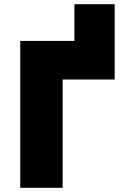

<svg xmlns="http://www.w3.org/2000/svg" viewBox="-20 -895 580 915"><path d="M334.5 -516V-875H526.5V-516ZM76.5 0V-700H526.5V-516H278.5V0Z"/></svg>

Font: Geologica Roman Black
Style: Regular
Weight: 900
Designer: Sindre Bremnes, Frode Helland
Foundry: Monokrom Skriftforlag AS
Version: Version 1.010;gftools[0.9.28]